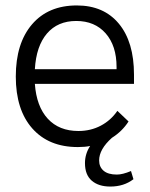

<svg xmlns="http://www.w3.org/2000/svg" viewBox="-20 -530 550 705"><path d="M472 -222H108Q114 -139 155.5 -94Q197 -49 268 -49Q313 -49 350 -68.5Q387 -88 411 -123L452 -84Q429 -48 391 -24Q344 18 344 59Q344 83 360.5 97Q377 111 409 111Q430 111 461 98L470 128Q435 155 385 155Q342 155 317 133.5Q292 112 292 69Q292 35 311 6Q292 10 266 10Q159 10 98.5 -58.5Q38 -127 38 -249Q38 -371 97.5 -440.5Q157 -510 262 -510Q361 -510 416.5 -443Q472 -376 472 -256ZM408 -284Q408 -362 368 -407.5Q328 -453 260 -453Q192 -453 152.5 -407Q113 -361 108 -276H408Z"/></svg>

Font: Sarabun Light
Style: Regular
Weight: 300
Designer: Suppakit Chalermlarp | Katatrad Co.,Ltd.
Foundry: Cadson Demak Co.,Ltd.
Version: Version 1.000; ttfautohint (v1.6)